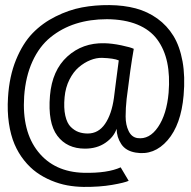

<svg xmlns="http://www.w3.org/2000/svg" viewBox="-20 -726 750 755"><path d="M308.5 9Q275.5 8.5 244.2 2.8Q213 -3 181.8 -16Q150.5 -29 124 -48Q97.5 -67 74.8 -95.5Q52 -124 37 -159.2Q22 -194.5 15 -241.5Q8 -288.5 11.5 -343Q16.5 -426 43 -490.8Q69.5 -555.5 108.2 -595.5Q147 -635.5 198.8 -661.2Q250.5 -687 302 -696.8Q353.5 -706.5 410 -706Q467 -705.5 513.8 -693Q560.5 -680.5 598.8 -653Q637 -625.5 662 -584.8Q687 -544 697.8 -484.5Q708.5 -425 702 -351Q692 -235.5 639 -174.5Q586 -113.5 513.5 -126Q474.5 -132.5 456.8 -159.5Q439 -186.5 438.5 -219.5Q427.5 -187 394.2 -164.2Q361 -141.5 314 -141.5Q243.5 -141.5 205.5 -192Q167.5 -242.5 176.5 -350Q185 -449.5 244.8 -503.8Q304.5 -558 390 -556Q420 -555.5 457 -547.8Q494 -540 506 -534Q493 -461 478 -337.5Q474 -301 474 -268Q474 -235 485.8 -210.8Q497.5 -186.5 520.5 -183Q567.5 -176.5 601.5 -226.5Q635.5 -276.5 643 -361Q648.5 -428 637.5 -480.2Q626.5 -532.5 598.2 -570.8Q570 -609 520 -629.5Q470 -650 400.5 -650.5Q334 -650.5 278.2 -632.8Q222.5 -615 178.5 -579.2Q134.5 -543.5 107.5 -484.2Q80.5 -425 75 -347Q66 -209.5 129.8 -129.5Q193.5 -49.5 309.5 -46.5Q403 -44.5 454.5 -68L486 -15Q470 -7.5 421 1Q372 9.5 308.5 9ZM325 -201Q367 -201 393 -238.8Q419 -276.5 428 -341Q428.5 -346.5 435.8 -402.5Q443 -458.5 447 -488.5Q427.5 -497 381 -498.5Q359 -499 335.2 -489.5Q311.5 -480 290 -461.8Q268.5 -443.5 253 -412.8Q237.5 -382 234 -344Q230 -301 236.8 -271.2Q243.5 -241.5 258.2 -227Q273 -212.5 289.2 -206.8Q305.5 -201 325 -201Z"/></svg>

Font: League Mono Light
Style: Regular
Weight: 300
Width: 6
Designer: Tyler Finck
Foundry: The League of Moveable Type / Tyler Finck
Version: Version 2.210